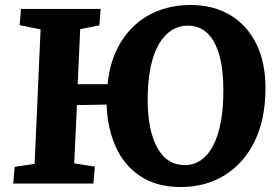

<svg xmlns="http://www.w3.org/2000/svg" viewBox="-20 -737 1121 771"><path d="M289 -315 278 -81 361 -68 355 0H33L39 -67L119 -79L143 -619L59 -636L64 -701H384L379 -635L302 -620L292 -399H412Q420 -478 449 -537.5Q478 -597 522.5 -637Q567 -677 624 -697Q681 -717 745 -717Q836 -717 903.5 -677Q971 -637 1008.5 -562.5Q1046 -488 1046 -383Q1046 -258 1002.5 -169.5Q959 -81 882.5 -33.5Q806 14 706 14Q609 14 543.5 -29.5Q478 -73 444.5 -148Q411 -223 408 -317ZM573 -334Q573 -258 589.5 -199Q606 -140 639 -107Q672 -74 723 -74Q757 -74 785.5 -93Q814 -112 834.5 -149.5Q855 -187 866 -243.5Q877 -300 877 -376Q877 -457 861 -514.5Q845 -572 813.5 -603Q782 -634 733 -634Q699 -634 670 -616Q641 -598 619 -561.5Q597 -525 585 -468.5Q573 -412 573 -334Z"/></svg>

Font: Literata
Style: Bold Italic
Weight: 700
Italic angle: -2°
Designer: Latin by Veronika Burian and Jose Scaglione. Greek by Irene Vlachou. Cyrillic by Vera Evstafieva
Foundry: TypeTogether
Version: Version 3.103;gftools[0.9.29]